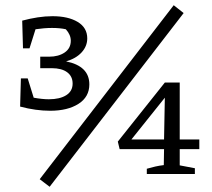

<svg xmlns="http://www.w3.org/2000/svg" viewBox="-20 -666 810 735"><path d="M60 -366H86L109 -292Q142 -286 167 -286Q209 -286 233.5 -301.5Q258 -317 258 -346Q258 -374 237 -389.5Q216 -405 178 -405H134V-449H168Q204 -449 227.5 -465Q251 -481 251 -510Q251 -533 232 -554Q210 -559 179 -559Q150 -559 116 -554L93 -481H68L65 -587Q95 -595 124 -599.5Q153 -604 181 -604Q241 -604 277.5 -582Q314 -560 314 -519Q314 -489 292.5 -465.5Q271 -442 233 -431Q322 -413 322 -343Q322 -295 280.5 -268.5Q239 -242 172 -242Q117 -242 57 -258ZM170 49 132 20 645 -646 683 -616ZM542 0V-20Q559 -25 574.5 -28.5Q590 -32 607 -34L608 -95H438L431 -124L611 -350H668V-132H743V-95H668V-33L726 -22V0ZM483 -132H608L611 -292Z"/></svg>

Font: Piazzolla SC
Style: Regular
Weight: 400
Designer: Juan Pablo del Peral
Foundry: Huerta Tipografica
Version: Version 1.330